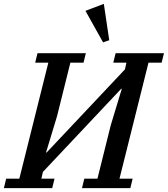

<svg xmlns="http://www.w3.org/2000/svg" viewBox="-46 -973 868 993"><path d="M-14 -49H54L204 -649H136L148 -698H398L386 -649H318L249 -372L192 -184H195L600 -614L608 -649H540L552 -698H802L790 -649H722L572 -49H640L628 0H378L390 -49H458L527 -326L584 -514H581L176 -84L168 -49H236L224 0H-26ZM396 -917 491 -953 519 -765 487 -754Z"/></svg>

Font: IBM Plex Serif Medium
Style: Italic
Weight: 500
Italic angle: -14°
Designer: Mike Abbink, Paul van der Laan, Pieter van Rosmalen
Foundry: Bold Monday
Version: Version 2.5